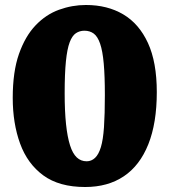

<svg xmlns="http://www.w3.org/2000/svg" viewBox="-20 -735 678 769"><path d="M321 14Q217 14 153.5 -32.5Q90 -79 60.5 -160Q31 -241 31 -343Q31 -448 56 -519Q81 -590 122.5 -633.5Q164 -677 216.5 -696Q269 -715 324 -715Q410 -715 473.5 -677.5Q537 -640 572.5 -563Q608 -486 608 -366Q608 -242 574 -157Q540 -72 476 -29Q412 14 321 14ZM327 -89Q346 -89 360.5 -102.5Q375 -116 384 -145.5Q393 -175 396.5 -226Q400 -277 400 -354Q400 -430 395.5 -480.5Q391 -531 381 -560Q371 -589 355.5 -600.5Q340 -612 318 -612Q299 -612 284 -602Q269 -592 259 -565.5Q249 -539 244 -489.5Q239 -440 239 -362Q239 -289 244.5 -237.5Q250 -186 260.5 -153Q271 -120 287.5 -104.5Q304 -89 327 -89Z"/></svg>

Font: Literata ExtraBold
Style: Regular
Weight: 800
Designer: Latin by Veronika Burian and Jose Scaglione. Greek by Irene Vlachou. Cyrillic by Vera Evstafieva.
Foundry: TypeTogether
Version: Version 3.103;gftools[0.9.29]